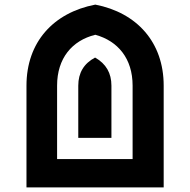

<svg xmlns="http://www.w3.org/2000/svg" viewBox="-20 -814 826 834"><path d="M95 0H691V-442C691 -631 574 -759 394 -794C212 -759 95 -631 95 -442ZM228 -123V-442C228 -561 293 -638 394 -663C492 -636 556 -560 556 -442V-123ZM320 -215H464V-442C464 -496 441 -537 393 -564C344 -538 320 -497 320 -442Z"/></svg>

Font: Hejaz SemiBold
Style: Regular
Weight: 600
Designer: Bandar Raffah (Arabic) and Santiago Orozco (Latin)
Foundry: Caramella and Typemade
Version: Version 1.010;hotconv 1.0.109;makeotfexe 2.5.65596